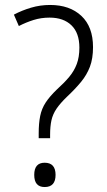

<svg xmlns="http://www.w3.org/2000/svg" viewBox="-20 -810 431 774"><path d="M182 -790Q261 -790 308 -746Q355 -702 355 -620Q355 -574 342.5 -541Q330 -508 306.5 -479.5Q283 -451 250 -420Q223 -394 208 -372Q193 -350 187.5 -325.5Q182 -301 182 -267V-253H136V-272Q136 -313 142 -342.5Q148 -372 164 -396.5Q180 -421 209 -449Q239 -476 259 -500Q279 -524 289.5 -552Q300 -580 300 -618Q300 -677 268 -708Q236 -739 180 -739Q146 -739 115.5 -729.5Q85 -720 56 -705L36 -751Q68 -768 105 -779Q142 -790 182 -790ZM160 -56Q118 -56 118 -105Q118 -154 160 -154Q204 -154 204 -105Q204 -56 160 -56Z"/></svg>

Font: Noto Sans Malayalam UI SemiCondensed Light
Style: Regular
Weight: 300
Width: 4
Designer: Jelle Bosma - Monotype Design Team
Foundry: Monotype Imaging Inc.
Version: Version 2.104; ttfautohint (v1.8.4.7-5d5b)